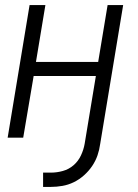

<svg xmlns="http://www.w3.org/2000/svg" viewBox="-20 -540 540 753"><path d="M180 193H149V137H180Q203 137 226.5 130.5Q250 124 268.5 108Q287 92 297.5 69.5Q308 47 312 24L356 -242H112L71 0H10L96 -520H158L121 -297H365L402 -520H463L373 24Q370 47 362.5 69Q355 91 341.5 111Q328 131 309.5 147.5Q291 164 269.5 174.5Q248 185 225 189Q202 193 180 193Z"/></svg>

Font: Iosevka SS04 Light Oblique
Style: Regular
Weight: 300
Italic angle: -9°
Monospace: yes
Designer: Belleve Invis
Foundry: Belleve Invis
Version: Version 19.0.0; ttfautohint (v1.8.4)